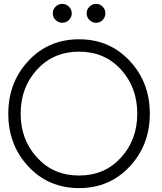

<svg xmlns="http://www.w3.org/2000/svg" viewBox="-20 -963 836 993"><path d="M336.4 -859.6Q321.8 -845.2 302 -845.2Q282.2 -845.2 267.6 -859.6Q252.9 -874 252.9 -894Q252.9 -914.1 267.6 -928.5Q282.2 -942.9 302 -942.9Q321.8 -942.9 336.4 -928.5Q351.1 -914.1 351.1 -894Q351.1 -874 336.4 -859.6ZM511 -859.6Q497.1 -845.2 477.1 -845.2Q457 -845.2 442.6 -859.6Q428.2 -874 428.2 -894Q428.2 -914.1 442.6 -928.5Q457 -942.9 477.1 -942.9Q497.1 -942.9 511 -928.5Q524.9 -914.1 524.9 -894Q524.9 -874 511 -859.6ZM389.2 9.8Q231 9.8 127 -101.6Q22.9 -212.9 22.9 -375Q22.9 -537.1 127 -648.4Q231 -759.8 389.2 -759.8Q546.4 -759.8 650.6 -648.4Q754.9 -537.1 754.9 -375Q754.9 -212.9 650.6 -101.6Q546.4 9.8 389.2 9.8ZM689.9 -375Q689.9 -511.2 605.5 -603.5Q521 -695.8 388.9 -695.8Q256.8 -695.8 171.9 -603.5Q86.9 -511.2 86.9 -375Q86.9 -240.2 171.9 -147.7Q256.8 -55.2 388.9 -55.2Q521 -55.2 605.5 -147.7Q689.9 -240.2 689.9 -375Z"/></svg>

Font: Oakes Grotesk
Style: Light
Weight: 300
Designer: Samuel Oakes
Foundry: Samuel Oakes
Version: Version 1.0 | wf-rip DC20170320